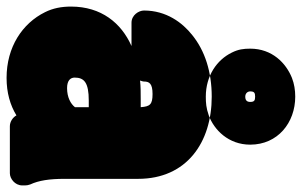

<svg xmlns="http://www.w3.org/2000/svg" viewBox="-191 -683 918 584"><g transform="rotate(90 268.0 -391.0)"><path d="M221 -358C222 -362 224 -366 224 -370C224 -386 230 -396 262 -396C294 -396 300 -388 302 -360H277C258 -360 239 -360 221 -358ZM270 -576C194 -576 130 -555 83 -517C45 -487 8 -438 8 -370C8 -354 22 -332 45 -332H116C46 -301 -4 -240 -4 -148C-4 -119 1 -93 13 -69C47 0 119 48 213 48C258 48 296 37 327 18C333 29 346 38 360 38H503C519 38 540 23 540 0V-8C540 -13 539 -19 537 -24C525 -50 520 -82 520 -128V-352C520 -500 409 -576 270 -576ZM212 -159C212 -188 227 -202 282 -202H302V-160C292 -147 272 -136 244 -136C220 -136 212 -147 212 -159ZM416 -693C416 -627 371 -583 327 -567C304 -559 289 -558 270 -558C206 -558 158 -592 136 -637C126 -657 124 -673 124 -693C124 -760 168 -802 213 -820C231 -827 250 -830 270 -830C349 -830 416 -777 416 -693ZM270 -708C258 -708 254 -705 254 -693C254 -685 260 -678 270 -678C281 -678 286 -683 286 -693C286 -705 282 -708 270 -708Z"/></g></svg>

Font: Asimov Print
Style: E
Weight: 500
Designer: Google
Version: Version 2.000980; 2014